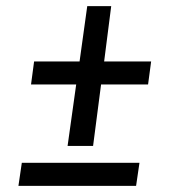

<svg xmlns="http://www.w3.org/2000/svg" viewBox="-20 -575 552 625"><path d="M283 -100 309 -300H462L472 -375H319L342 -555H264L239 -375H91L81 -300H228L200 -100ZM51 -45 40 30H423L434 -45Z"/></svg>

Font: Smiley Sans Oblique
Style: Regular
Weight: 400
Italic angle: -8°
Designer: oooooohmygosh, Nagisa Chen, Janine Sui, Heda Shi, Jian Li
Foundry: atelierAnchor
Version: Version 2.0.1